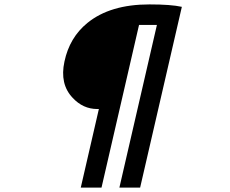

<svg xmlns="http://www.w3.org/2000/svg" viewBox="-20 -794 1040 870"><path d="M428 -300H421Q356 -300 309 -351Q250 -413 272 -515Q295 -624 376 -690Q479 -774 657 -774Q755 -774 804 -763L615 56H521L691 -681H610L440 56H346Z"/></svg>

Font: KaiGen Gothic CN Bold
Style: Bold
Weight: 700
Designer: Ryoko NISHIZUKA  (kana & ideographs); Paul D. Hunt (Latin, Greek & Cyrillic); Wenlong ZHANG  (bopomofo); Sandoll Communi
Foundry: Adobe Systems Incorporated
Version: Version 1.002.20150501